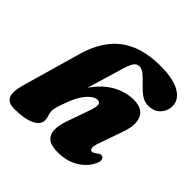

<svg xmlns="http://www.w3.org/2000/svg" viewBox="-189 -879 1054 1054"><g transform="rotate(45 337.5 -352.5)"><path d="M253 -224Q263.5 -251 276.2 -273Q289 -295 303 -310.8Q317 -326.5 331.2 -335.2Q345.5 -344 358.5 -344Q378.5 -344 380.8 -327.5Q383 -311 371.5 -277.5L322.5 -138.5Q306.5 -93 307.8 -58.2Q309 -23.5 332.8 -4.2Q356.5 15 407 15Q474.5 15 524.2 -13.5Q574 -42 598 -88.5Q609 -109.5 608.2 -123Q607.5 -136.5 598 -141.5Q590.5 -145.5 582.8 -143.8Q575 -142 563 -132Q554.5 -125.5 549 -122.8Q543.5 -120 538 -120Q528 -120 524.5 -133.2Q521 -146.5 533 -180.5L582 -320Q599 -368 596.8 -405.2Q594.5 -442.5 570.5 -463.8Q546.5 -485 498 -485Q457.5 -485 412.8 -468.2Q368 -451.5 325.2 -412.8Q282.5 -374 247 -307L259 -303L337 -565.5Q345 -592 352.8 -607.5Q360.5 -623 369.8 -629.8Q379 -636.5 391 -636.5Q412.5 -636.5 433.2 -618.5Q454 -600.5 476 -576.8Q498 -553 523.2 -535Q548.5 -517 578.5 -517Q623.5 -517 649.2 -544.8Q675 -572.5 675 -610.5Q675 -659.5 623.5 -689.8Q572 -720 474 -720Q369.5 -720 297.8 -688.2Q226 -656.5 181.2 -597.2Q136.5 -538 112.5 -455L14.5 -112Q3 -72 3.2 -43.5Q3.5 -15 19.8 0Q36 15 71.5 15Q149 15 192 -5.5Q235 -26 235 -60Q235 -78 229.2 -92Q223.5 -106 223.5 -122.5Q223.5 -133.5 227 -147.8Q230.5 -162 237.2 -181Q244 -200 253 -224Z"/></g></svg>

Font: Fraunces Wonky
Style: Italic
Weight: 900
Italic angle: -16°
Version: Version 1.000;[b76b70a41]